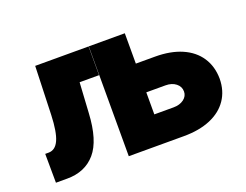

<svg xmlns="http://www.w3.org/2000/svg" viewBox="-88 -701 1117 871"><g transform="rotate(-20 470.5 -265.0)"><path d="M48.8 -139.6H65.4Q98.1 -139.6 115 -177.2Q131.8 -214.8 134.8 -295.9L142.6 -530.3H400.4V-391.6H306.6L297.9 -246.1Q291 -116.2 241 -58.1Q190.9 0 104.5 0H49.8ZM909.2 -189.5Q908.7 -131.3 879.6 -88.6Q850.6 -45.9 796.4 -22.9Q742.2 0 668 0H401.4V-530.3H575.2V-383.8H668Q742.2 -383.8 796.4 -360.4Q850.6 -336.9 879.6 -293Q908.7 -249 909.2 -189.5ZM668 -138.7Q698.2 -138.7 717.8 -153.3Q737.3 -168 737.3 -190.4Q737.3 -214.4 717.8 -229.7Q698.2 -245.1 668 -245.1H575.2V-138.7Z"/></g></svg>

Font: Pretendard GOV Black
Style: Regular
Weight: 900
Designer: Base glyphs from Inter by Rasmus Andersson; Hangeul glyphs from Noto Sans CJK(Source Han Sans) by Jang Soo-young and Kan
Foundry: Kil Hyung-jin
Version: Version 1.309